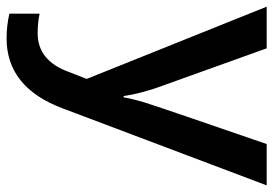

<svg xmlns="http://www.w3.org/2000/svg" viewBox="-142 -438 820 576"><g transform="rotate(90 268.0 -150.0)"><path d="M0 -540H125L234.9 -233.9Q259.8 -168.5 268.1 -110.8H272Q276.4 -137.7 288.1 -176Q299.8 -214.4 412.1 -540H536.1L305.2 71.8Q242.2 240.2 95.2 240.2Q57.1 240.2 21 231.9V141.1Q46.9 147 80.1 147Q163.1 147 196.8 50.8L216.8 0Z"/></g></svg>

Font: f1_46825          
Style: Regular
Weight: 600
Foundry: Ascender Corporation
Version: Version 1.10